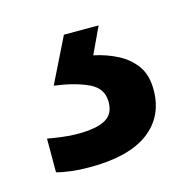

<svg xmlns="http://www.w3.org/2000/svg" viewBox="-52 -51 339 342"><g transform="rotate(-15 118.0 120.0)"><path d="M221 136Q221 185 184.5 212.5Q148 240 76 240Q57 240 41 238Q25 236 15 233V171Q26 173 41 175Q56 177 71 177Q104 177 121 168Q138 159 138 136Q138 111 113.5 99.5Q89 88 51 83L92 0H156L133 49Q157 54 177 64.5Q197 75 209 92Q221 109 221 136Z"/></g></svg>

Font: Noto Sans Khmer Medium
Style: Regular
Weight: 500
Version: Version 2.003